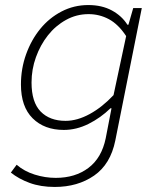

<svg xmlns="http://www.w3.org/2000/svg" viewBox="-20 -512 640 761"><path d="M197 229Q141 229 97.5 213Q54 197 23 172L46 141Q76 167 117.5 180Q159 193 201 193Q278 193 330.5 153.5Q383 114 399 36L422 -83H418Q379 -45 331 -21Q283 3 233 3Q156 3 109.5 -43Q63 -89 63 -177Q63 -240 83.5 -297Q104 -354 139.5 -397.5Q175 -441 224 -466.5Q273 -492 330 -492Q384 -492 423.5 -470.5Q463 -449 485 -414H489L508 -480H542L437 45Q418 139 353 184Q288 229 197 229ZM240 -33Q286 -33 335.5 -60Q385 -87 430 -135L480 -369Q449 -416 411.5 -436Q374 -456 331 -456Q283 -456 241.5 -433Q200 -410 170 -372Q140 -334 122.5 -285.5Q105 -237 105 -185Q105 -107 141 -70Q177 -33 240 -33Z"/></svg>

Font: Source Code Pro Light
Style: Italic
Weight: 300
Italic angle: -11°
Monospace: yes
Designer: Paul D. Hunt, Teo Tuominen
Foundry: Adobe Systems Incorporated
Version: Version 1.050;PS 1.000;hotconv 16.6.51;makeotf.lib2.5.65220